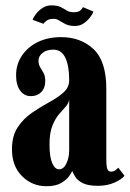

<svg xmlns="http://www.w3.org/2000/svg" viewBox="-20 -666 472 698"><path d="M148.5 11Q97.5 11 60.5 -25.2Q23.5 -61.5 23.5 -123.5Q23.5 -172 44.5 -203.5Q65.5 -235 96.5 -256.2Q127.5 -277.5 158.5 -294.2Q189.5 -311 210.5 -329.5Q231.5 -348 231.5 -374.5Q231.5 -428 217.2 -456.8Q203 -485.5 173.5 -485.5Q149.5 -485.5 134.8 -473.8Q120 -462 120 -445.5Q120 -431.5 126 -421.8Q132 -412 138.2 -401Q144.5 -390 144.5 -371Q144.5 -346 130 -331.2Q115.5 -316.5 92 -316.5Q68 -316.5 53.2 -336.8Q38.5 -357 38.5 -392.5Q38.5 -432 59.5 -463.5Q80.5 -495 117.2 -513Q154 -531 202 -531Q274 -531 320.2 -487.2Q366.5 -443.5 366.5 -343V-86.5Q366.5 -60 370.5 -51Q374.5 -42 383.5 -42Q393 -42 399.8 -47.2Q406.5 -52.5 410 -56.5L432.5 -27Q423 -14.5 396.8 -2.5Q370.5 9.5 335.5 9.5Q300 9.5 281 -0.2Q262 -10 254 -22.8Q246 -35.5 242.5 -44.5Q240.5 -38.5 231 -25.2Q221.5 -12 201.8 -0.5Q182 11 148.5 11ZM195 -50.5Q211.5 -50.5 221.5 -72Q231.5 -93.5 231.5 -120V-304Q229.5 -290 218.5 -278Q207.5 -266 193.8 -249.8Q180 -233.5 170 -207.8Q160 -182 160 -140.5Q160 -95.5 169.8 -73Q179.5 -50.5 195 -50.5ZM252.5 -571.5Q232 -571.5 219 -578Q206 -584.5 196 -591Q186 -597.5 175.5 -597.5Q158 -597.5 149.2 -590.8Q140.5 -584 138 -579.5L98.5 -594Q101.5 -603 111 -615.5Q120.5 -628 134.8 -637.2Q149 -646.5 166 -646.5Q188.5 -646.5 200.8 -640.2Q213 -634 222.8 -627.8Q232.5 -621.5 247.5 -621.5Q265 -621.5 272.2 -628.2Q279.5 -635 281.5 -640L319.5 -624Q318 -617.5 309 -605Q300 -592.5 285.5 -582Q271 -571.5 252.5 -571.5Z"/></svg>

Font: Imbue 10pt ExtraBold
Style: Regular
Weight: 800
Designer: Tyler Finck
Foundry: Etcetera Type Company
Version: Version 1.102; ttfautohint (v1.8.3)